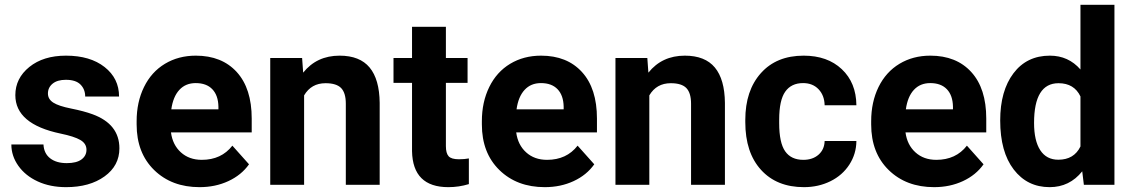

<svg xmlns="http://www.w3.org/2000/svg" viewBox="-20 -770 4719 800"><path d="M340.3 -146Q340.3 -171.9 314.7 -186.8Q289.1 -201.7 232.4 -213.4Q43.9 -252.9 43.9 -373.5Q43.9 -443.8 102.3 -491Q160.6 -538.1 254.9 -538.1Q355.5 -538.1 415.8 -490.7Q476.1 -443.4 476.1 -367.7H335Q335 -397.9 315.4 -417.7Q295.9 -437.5 254.4 -437.5Q218.8 -437.5 199.2 -421.4Q179.7 -405.3 179.7 -380.4Q179.7 -356.9 201.9 -342.5Q224.1 -328.1 276.9 -317.6Q329.6 -307.1 365.7 -293.9Q477.5 -252.9 477.5 -151.9Q477.5 -79.6 415.5 -34.9Q353.5 9.8 255.4 9.8Q189 9.8 137.5 -13.9Q85.9 -37.6 56.6 -78.9Q27.3 -120.1 27.3 -168H161.1Q163.1 -130.4 189 -110.4Q214.8 -90.3 258.3 -90.3Q298.8 -90.3 319.6 -105.7Q340.3 -121.1 340.3 -146Z M811.5 9.8Q695.3 9.8 622.3 -61.5Q549.3 -132.8 549.3 -251.5V-265.1Q549.3 -344.7 580.1 -407.5Q610.8 -470.2 667.2 -504.2Q723.6 -538.1 795.9 -538.1Q904.3 -538.1 966.6 -469.7Q1028.8 -401.4 1028.8 -275.9V-218.3H692.4Q699.2 -166.5 733.6 -135.3Q768.1 -104 820.8 -104Q902.3 -104 948.2 -163.1L1017.6 -85.4Q985.8 -40.5 931.6 -15.4Q877.4 9.8 811.5 9.8ZM795.4 -423.8Q753.4 -423.8 727.3 -395.5Q701.2 -367.2 693.8 -314.5H890.1V-325.7Q889.2 -372.6 864.7 -398.2Q840.3 -423.8 795.4 -423.8Z M1238.8 -528.3 1243.2 -467.3Q1299.8 -538.1 1395 -538.1Q1479 -538.1 1520 -488.8Q1561 -439.5 1562 -341.3V0H1420.9V-337.9Q1420.9 -382.8 1401.4 -403.1Q1381.8 -423.3 1336.4 -423.3Q1276.9 -423.3 1247.1 -372.6V0H1106V-528.3Z M1837.9 -658.2V-528.3H1928.2V-424.8H1837.9V-161.1Q1837.9 -131.8 1849.1 -119.1Q1860.4 -106.4 1892.1 -106.4Q1915.5 -106.4 1933.6 -109.9V-2.9Q1892.1 9.8 1848.1 9.8Q1699.7 9.8 1696.8 -140.1V-424.8H1619.6V-528.3H1696.8V-658.2Z M2250 9.8Q2133.8 9.8 2060.8 -61.5Q1987.8 -132.8 1987.8 -251.5V-265.1Q1987.8 -344.7 2018.6 -407.5Q2049.3 -470.2 2105.7 -504.2Q2162.1 -538.1 2234.4 -538.1Q2342.8 -538.1 2405 -469.7Q2467.3 -401.4 2467.3 -275.9V-218.3H2130.9Q2137.7 -166.5 2172.1 -135.3Q2206.5 -104 2259.3 -104Q2340.8 -104 2386.7 -163.1L2456.1 -85.4Q2424.3 -40.5 2370.1 -15.4Q2315.9 9.8 2250 9.8ZM2233.9 -423.8Q2191.9 -423.8 2165.8 -395.5Q2139.6 -367.2 2132.3 -314.5H2328.6V-325.7Q2327.6 -372.6 2303.2 -398.2Q2278.8 -423.8 2233.9 -423.8Z M2677.2 -528.3 2681.6 -467.3Q2738.3 -538.1 2833.5 -538.1Q2917.5 -538.1 2958.5 -488.8Q2999.5 -439.5 3000.5 -341.3V0H2859.4V-337.9Q2859.4 -382.8 2839.8 -403.1Q2820.3 -423.3 2774.9 -423.3Q2715.3 -423.3 2685.5 -372.6V0H2544.4V-528.3Z M3327.1 -104Q3366.2 -104 3390.6 -125.5Q3415 -147 3416 -182.6H3548.3Q3547.9 -128.9 3519 -84.2Q3490.2 -39.6 3440.2 -14.9Q3390.1 9.8 3329.6 9.8Q3216.3 9.8 3150.9 -62.3Q3085.4 -134.3 3085.4 -261.2V-270.5Q3085.4 -392.6 3150.4 -465.3Q3215.3 -538.1 3328.6 -538.1Q3427.7 -538.1 3487.5 -481.7Q3547.4 -425.3 3548.3 -331.5H3416Q3415 -372.6 3390.6 -398.2Q3366.2 -423.8 3326.2 -423.8Q3276.9 -423.8 3251.7 -387.9Q3226.6 -352.1 3226.6 -271.5V-256.8Q3226.6 -175.3 3251.5 -139.6Q3276.4 -104 3327.1 -104Z M3872.1 9.8Q3755.9 9.8 3682.9 -61.5Q3609.9 -132.8 3609.9 -251.5V-265.1Q3609.9 -344.7 3640.6 -407.5Q3671.4 -470.2 3727.8 -504.2Q3784.2 -538.1 3856.4 -538.1Q3964.8 -538.1 4027.1 -469.7Q4089.4 -401.4 4089.4 -275.9V-218.3H3752.9Q3759.8 -166.5 3794.2 -135.3Q3828.6 -104 3881.3 -104Q3962.9 -104 4008.8 -163.1L4078.1 -85.4Q4046.4 -40.5 3992.2 -15.4Q3938 9.8 3872.1 9.8ZM3856 -423.8Q3814 -423.8 3787.8 -395.5Q3761.7 -367.2 3754.4 -314.5H3950.7V-325.7Q3949.7 -372.6 3925.3 -398.2Q3900.9 -423.8 3856 -423.8Z M4147.5 -268.1Q4147.5 -391.6 4202.9 -464.8Q4258.3 -538.1 4354.5 -538.1Q4431.6 -538.1 4481.9 -480.5V-750H4623.5V0H4496.1L4489.3 -56.2Q4436.5 9.8 4353.5 9.8Q4260.3 9.8 4203.9 -63.7Q4147.5 -137.2 4147.5 -268.1ZM4288.6 -257.8Q4288.6 -183.6 4314.5 -144Q4340.3 -104.5 4389.6 -104.5Q4455.1 -104.5 4481.9 -159.7V-368.2Q4455.6 -423.3 4390.6 -423.3Q4288.6 -423.3 4288.6 -257.8Z"/></svg>

Font: Vazir FD-UI
Style: Bold-FD-UI
Weight: 700
Designer: Saber Rastikerdar
Foundry: Saber Rastikerdar
Version: Version 30.0.0